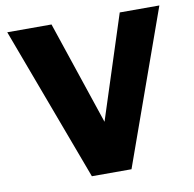

<svg xmlns="http://www.w3.org/2000/svg" viewBox="-79 -779 867 859"><g transform="rotate(-10 355.0 -350.0)"><path d="M270 0 9 -700H210L368 -230L520 -700H700L450 0Z"/></g></svg>

Font: Golos Text
Style: Bold
Weight: 700
Designer: A.Korolkova, Vitaly Kuzmin
Foundry: ParaType Ltd
Version: Version 2.004